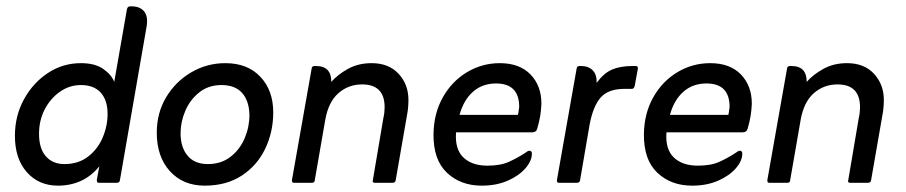

<svg xmlns="http://www.w3.org/2000/svg" viewBox="-20 -576 2856 605"><path d="M340 -318 380 -547Q382 -556 390 -556H395Q422 -556 435 -539Q448 -522 441 -487L358 -9Q357 0 348 0H291Q285 0 285 -9L293 -52Q268 -21 235 -6Q202 9 163 9Q102 9 64.5 -33.5Q27 -76 27 -148Q27 -211 55.5 -263Q84 -315 131 -346Q178 -377 235 -377Q279 -377 305 -359Q331 -341 340 -318ZM183 -59Q227 -59 257.5 -82.5Q288 -106 303.5 -142.5Q319 -179 319 -217Q319 -260 297.5 -284Q276 -308 235 -308Q199 -308 169 -287Q139 -266 121 -231.5Q103 -197 103 -154Q103 -108 124.5 -83.5Q146 -59 183 -59Z M474 -158Q474 -220 503.5 -269.5Q533 -319 582.5 -348Q632 -377 690 -377Q760 -377 800.5 -334Q841 -291 841 -222Q841 -160 815.5 -107Q790 -54 741.5 -22.5Q693 9 625 9Q557 9 515.5 -36.5Q474 -82 474 -158ZM549 -156Q549 -112 571 -85.5Q593 -59 635 -59Q677 -59 706.5 -82Q736 -105 751 -140.5Q766 -176 766 -214Q765 -258 743 -283Q721 -308 678 -308Q637 -308 608 -285Q579 -262 564 -227Q549 -192 549 -156Z M1024 -318Q1044 -341 1076.5 -359Q1109 -377 1151 -377Q1205 -377 1236 -343.5Q1267 -310 1267 -261Q1267 -250 1266 -238Q1265 -226 1263 -216L1227 -9Q1226 0 1217 0H1161Q1152 0 1155 -9L1188 -204Q1190 -212 1191 -221.5Q1192 -231 1192 -238Q1192 -310 1121 -310Q1078 -310 1046.5 -282.5Q1015 -255 1005 -199L972 -9Q972 0 963 0H906Q899 0 900 -9L962 -360Q963 -368 971 -368H976Q1024 -368 1024 -318Z M1417 -159Q1413 -106 1440 -80Q1467 -54 1516 -54Q1557 -54 1583.5 -66Q1610 -78 1633 -93Q1637 -96 1641 -98.5Q1645 -101 1648 -101Q1656 -101 1656 -92Q1656 -69 1635.5 -45.5Q1615 -22 1579.5 -6.5Q1544 9 1498 9Q1431 9 1388 -32Q1345 -73 1346 -154Q1347 -219 1375.5 -269.5Q1404 -320 1451.5 -348.5Q1499 -377 1555 -377Q1617 -377 1651.5 -341.5Q1686 -306 1686 -249Q1685 -227 1682 -209.5Q1679 -192 1673 -171Q1670 -159 1657 -159ZM1428 -214H1612Q1614 -222 1614.5 -228.5Q1615 -235 1616 -239Q1616 -313 1543 -313Q1500 -313 1470.5 -287Q1441 -261 1428 -214Z M1860 -315Q1883 -346 1909 -357Q1935 -368 1973 -368H1983Q1991 -368 1990 -360L1980 -305Q1977 -296 1972 -296H1948Q1897 -296 1873 -269Q1849 -242 1838 -184L1808 -9Q1807 0 1798 0H1741Q1734 0 1735 -9L1797 -360Q1798 -368 1806 -368H1811Q1834 -368 1847.5 -354.5Q1861 -341 1860 -315Z M2080 -159Q2076 -106 2103 -80Q2130 -54 2179 -54Q2220 -54 2246.5 -66Q2273 -78 2296 -93Q2300 -96 2304 -98.5Q2308 -101 2311 -101Q2319 -101 2319 -92Q2319 -69 2298.5 -45.5Q2278 -22 2242.5 -6.5Q2207 9 2161 9Q2094 9 2051 -32Q2008 -73 2009 -154Q2010 -219 2038.5 -269.5Q2067 -320 2114.5 -348.5Q2162 -377 2218 -377Q2280 -377 2314.5 -341.5Q2349 -306 2349 -249Q2348 -227 2345 -209.5Q2342 -192 2336 -171Q2333 -159 2320 -159ZM2091 -214H2275Q2277 -222 2277.5 -228.5Q2278 -235 2279 -239Q2279 -313 2206 -313Q2163 -313 2133.5 -287Q2104 -261 2091 -214Z M2522 -318Q2542 -341 2574.5 -359Q2607 -377 2649 -377Q2703 -377 2734 -343.5Q2765 -310 2765 -261Q2765 -250 2764 -238Q2763 -226 2761 -216L2725 -9Q2724 0 2715 0H2659Q2650 0 2653 -9L2686 -204Q2688 -212 2689 -221.5Q2690 -231 2690 -238Q2690 -310 2619 -310Q2576 -310 2544.5 -282.5Q2513 -255 2503 -199L2470 -9Q2470 0 2461 0H2404Q2397 0 2398 -9L2460 -360Q2461 -368 2469 -368H2474Q2522 -368 2522 -318Z"/></svg>

Font: Zain
Style: Italic
Weight: 400
Italic angle: -10°
Designer: Zain,Boutros
Foundry: Mobile Telecommunications Company (Zain), 2024
Version: Version 1.51; ttfautohint (v1.8.4)